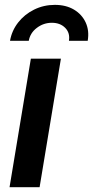

<svg xmlns="http://www.w3.org/2000/svg" viewBox="-20 -785 390 805"><path d="M20 0 109.4 -539.1H235.4L146 0ZM210 -764.6Q256.8 -764.6 290.3 -744.6Q323.7 -724.6 339.4 -690.4Q355 -656.2 347.7 -613.8H269Q274.4 -647 253.4 -668.2Q232.4 -689.5 197.3 -689.5Q162.6 -689.5 134.5 -668.2Q106.4 -647 100.6 -613.8H22Q29.3 -656.2 55.9 -690.4Q82.5 -724.6 122.8 -744.6Q163.1 -764.6 210 -764.6Z"/></svg>

Font: Inter 18pt SemiBold
Style: Italic
Weight: 600
Italic angle: -9.3988°
Designer: Rasmus Andersson
Foundry: rsms
Version: Version 4.001;git-66647c0bb